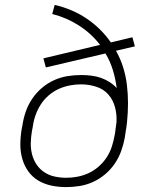

<svg xmlns="http://www.w3.org/2000/svg" viewBox="-20 -755 640 783"><path d="M250 8Q250 8 250 8Q250 8 250 8H249Q219 8 190 2Q161 -4 136.5 -18.5Q112 -33 95.5 -56Q79 -79 71 -107Q63 -135 63 -165Q63 -195 68 -226L72 -247Q76 -274 85.5 -301Q95 -328 111.5 -352.5Q128 -377 151 -396.5Q174 -416 200.5 -428Q227 -440 255 -444.5Q283 -449 311 -449Q311 -449 311 -449Q311 -449 311 -449Q332 -449 352.5 -446.5Q373 -444 391.5 -437.5Q410 -431 426.5 -420.5Q443 -410 456 -396Q451 -434 440 -470Q429 -506 410 -537L167 -480L157 -517L388 -572Q353 -618 302.5 -650.5Q252 -683 193 -698L203 -735Q238 -727 271 -713Q304 -699 333 -679.5Q362 -660 387 -635.5Q412 -611 432 -582L520 -603L530 -566L453 -548Q471 -516 482 -481Q493 -446 497.5 -409Q502 -372 502 -334Q502 -296 498 -257Q497 -247 495.5 -236.5Q494 -226 492 -215L489 -194Q484 -167 474.5 -140Q465 -113 448.5 -88.5Q432 -64 409 -44.5Q386 -25 359.5 -13Q333 -1 305 3.5Q277 8 250 8ZM250 -30Q273 -30 296.5 -34.5Q320 -39 341.5 -49Q363 -59 382 -75.5Q401 -92 414.5 -112.5Q428 -133 435.5 -155.5Q443 -178 447 -201L449 -211Q450 -222 452 -233.5Q454 -245 455 -256Q457 -288 449 -318Q441 -348 421.5 -370Q402 -392 372 -401.5Q342 -411 310 -411Q287 -411 264 -406.5Q241 -402 219 -392Q197 -382 178 -365.5Q159 -349 146 -328.5Q133 -308 125 -285.5Q117 -263 114 -240L110 -219Q106 -195 105.5 -171Q105 -147 111 -124.5Q117 -102 129.5 -83.5Q142 -65 161 -52.5Q180 -40 203 -35Q226 -30 250 -30Z"/></svg>

Font: Iosevka SS04 XLt Ex
Style: Italic
Weight: 200
Width: 7
Italic angle: -9°
Monospace: yes
Designer: Belleve Invis
Foundry: Belleve Invis
Version: Version 19.0.0; ttfautohint (v1.8.4)